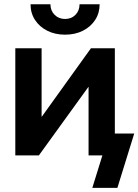

<svg xmlns="http://www.w3.org/2000/svg" viewBox="-20 -748 666 924"><path d="M532.7 0H406.2V-329.6H405.3L167 0H53.7V-515.6H180.2V-186.5H181.2L417.5 -515.6H532.7ZM293 -581.1Q245.1 -581.1 207.5 -600.1Q169.9 -619.1 148.4 -652.1Q127 -685.1 127 -727.5H222.7Q222.7 -696.8 242.7 -676.8Q262.7 -656.7 293 -656.7Q323.7 -656.7 343.3 -676.8Q362.8 -696.8 362.8 -727.5H459.5Q459.5 -685.1 438 -652.1Q416.5 -619.1 378.9 -600.1Q341.3 -581.1 293 -581.1ZM424.3 156.2 472.7 0H435.1V-105.5H626L544.9 156.2Z"/></svg>

Font: Inter Display Semi Bold
Style: Regular
Weight: 600
Designer: Rasmus Andersson
Foundry: rsms
Version: Version 4.000;git-37864ae